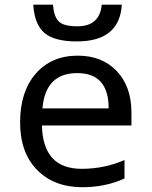

<svg xmlns="http://www.w3.org/2000/svg" viewBox="-20 -781 640 811"><path d="M535.2 -251H157.2Q161.1 -67.9 325.2 -67.9Q420.4 -67.9 505.9 -105V-26.9Q424.8 9.8 328.1 9.8Q208.5 9.8 136.7 -63.2Q64.9 -136.2 64.9 -264.2Q64.9 -394 131.1 -470Q197.3 -545.9 308.1 -545.9Q411.6 -545.9 473.4 -480.5Q535.2 -415 535.2 -306.2ZM159.2 -323.2H439Q439 -472.2 306.2 -472.2Q171.9 -472.2 159.2 -323.2ZM494.6 -761.2Q484.9 -606 304.7 -606Q209.5 -606 167.5 -642.1Q125.5 -678.2 120.6 -761.2H203.6Q207.5 -711.4 228 -690.7Q248.5 -669.9 306.6 -669.9Q401.4 -669.9 409.7 -761.2Z"/></svg>

Font: WenQuanYi Micro Hei Mono
Style: Regular
Weight: 400
Foundry: Ascender Corporation
Version: Version 0.2.0-beta